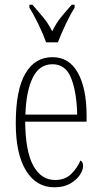

<svg xmlns="http://www.w3.org/2000/svg" viewBox="-20 -786 430 816"><path d="M211 10Q134 10 90.5 -61Q47 -132 47 -262Q47 -403 87.5 -473Q128 -543 203 -543Q274 -543 311 -476.5Q348 -410 348 -294V-269H87Q88 -143 121.5 -82Q155 -21 214 -21Q257 -21 283 -47Q309 -73 322 -104Q326 -102 329.5 -96.5Q333 -91 333 -80Q333 -63 319 -42Q305 -21 278 -5.5Q251 10 211 10ZM308 -299Q306 -394 282.5 -453.5Q259 -513 203 -513Q147 -513 119 -455.5Q91 -398 88 -299ZM176 -606Q164 -640 143.5 -682.5Q123 -725 105 -753V-766H118Q143 -737 163.5 -712.5Q184 -688 202 -653Q219 -688 239 -712.5Q259 -737 285 -766H297V-753Q279 -725 259 -682.5Q239 -640 226 -606Z"/></svg>

Font: Noto Serif Myanmar ExtraCondensed ExtraLight
Style: Regular
Weight: 200
Width: 2
Designer: Ben Mitchell and the Monotype Design Team
Foundry: Monotype Imaging Inc.
Version: Version 2.106; ttfautohint (v1.8.4.7-5d5b)